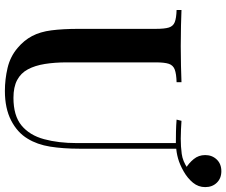

<svg xmlns="http://www.w3.org/2000/svg" viewBox="-90 -821 925 785"><g transform="rotate(90 372.5 -428.5)"><path d="M352 14Q304 14 257.5 3Q211 -8 176 -38Q145 -64 127.5 -97Q110 -130 104 -176.5Q98 -223 98 -288V-602Q98 -639 92.5 -656.5Q87 -674 70.5 -680.5Q54 -687 21 -688V-708Q46 -707 85 -706Q124 -705 169 -705Q210 -705 250 -706Q290 -707 316 -708V-688Q282 -687 264.5 -680.5Q247 -674 241 -656.5Q235 -639 235 -602V-240Q235 -190 241.5 -149.5Q248 -109 263.5 -80Q279 -51 307.5 -36Q336 -21 380 -21Q453 -21 493 -54Q533 -87 549 -146Q565 -205 565 -280V-694L569 -685Q544 -685 518.5 -685.5Q493 -686 469 -688L474 -708Q491 -707 509 -706Q527 -705 547 -705Q579 -705 609 -709Q639 -713 668 -733L666 -727Q647 -738 630.5 -758Q614 -778 614 -805Q614 -833 632 -852Q650 -871 680 -871Q709 -871 727 -852.5Q745 -834 745 -805Q745 -777 727 -755Q709 -733 681 -717Q653 -701 628 -694Q603 -687 579 -686L588 -694V-291Q588 -224 579.5 -171Q571 -118 547 -79Q522 -37 472.5 -11.5Q423 14 352 14Z"/></g></svg>

Font: Playfair Display SemiBold
Style: Regular
Weight: 600
Designer: Claus Eggers Sørensen
Foundry: Claus Eggers Sørensen
Version: Version 1.203